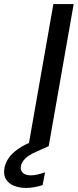

<svg xmlns="http://www.w3.org/2000/svg" viewBox="-111 -720 383 946"><path d="M29 0 152 -700H252L129 0ZM17 206Q-15 206 -41.5 195.5Q-68 185 -81.5 163.5Q-95 142 -89 107Q-84 82 -68.5 59Q-53 36 -22 14Q9 -8 59 -27L114 -49L129 0L69 27Q30 44 13 61.5Q-4 79 -8 98Q-12 119 1.5 131.5Q15 144 41 144Q55 144 73 140Q91 136 111 129L99 192Q81 198 59.5 202Q38 206 17 206Z"/></svg>

Font: DM Sans 24pt Medium
Style: Italic
Weight: 500
Italic angle: -10°
Designer: Colophon Foundry, Jonny Pinhorn
Foundry: Colophon Foundry
Version: Version 4.004;gftools[0.9.30]